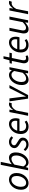

<svg xmlns="http://www.w3.org/2000/svg" viewBox="2096 -2848 764 4995"><g transform="rotate(-90 2477.5 -350.0)"><path d="M212.1 12Q159 12 120.1 -11.5Q81.1 -34.9 59.8 -78.8Q38.6 -122.6 38.6 -183.4Q38.6 -252.6 60.9 -309.9Q83.2 -367.3 120.7 -409.4Q158.3 -451.6 205.3 -474.8Q252.3 -498.1 301.2 -498.1Q354.2 -498.1 393.2 -474.6Q432.2 -451.2 453.4 -407.3Q474.6 -363.5 474.6 -302.7Q474.6 -233.5 452.3 -176.2Q430 -118.8 392.5 -76.7Q355 -34.5 308 -11.3Q260.9 12 212.1 12ZM220 -51.5Q254 -51.5 285.6 -70.9Q317.3 -90.3 342.3 -124.1Q367.4 -158 382.3 -202.7Q397.3 -247.5 397.3 -298.2Q397.3 -364.6 370.5 -399.6Q343.8 -434.6 293.3 -434.6Q259.9 -434.6 227.9 -415.4Q196 -396.2 170.9 -362.3Q145.9 -328.5 130.9 -283.7Q116 -239 116 -187.9Q116 -122.4 142.9 -87Q169.9 -51.5 220 -51.5Z M747.7 12Q709.1 12 679.1 -8.2Q649 -28.3 631.2 -61.4H628L608.5 0H544.8L687.3 -712.4H763.9L725 -522.2L702.8 -426.4H704.8Q741.2 -456.2 783.2 -477.1Q825.1 -498.1 869.9 -498.1Q934 -498.1 971.9 -452.8Q1009.9 -407.5 1009.9 -321.7Q1009.9 -251.9 988.2 -191.2Q966.5 -130.5 929 -84.9Q891.5 -39.4 845 -13.7Q798.4 12 747.7 12ZM744.5 -52.3Q781 -52.3 814.6 -73.5Q848.2 -94.8 874.3 -130.9Q900.4 -166.9 915.8 -213.6Q931.1 -260.3 931.1 -310.5Q931.1 -372.9 907.2 -403.4Q883.3 -433.8 842.1 -433.8Q808.6 -433.8 767.7 -412.8Q726.8 -391.9 692.4 -355.1L645.7 -124.4Q667 -86.4 691.6 -69.4Q716.2 -52.3 744.5 -52.3Z M1213.2 12Q1180.7 12 1148.8 0.9Q1116.9 -10.3 1090.5 -30.8Q1064.1 -51.4 1047.8 -78.9L1089.9 -114.5Q1113.2 -83.1 1146.7 -65.1Q1180.3 -47.1 1219.4 -47.1Q1247 -47.1 1270.4 -57.6Q1293.9 -68.1 1308 -86.4Q1322.1 -104.6 1322.1 -127.9Q1322.1 -145.9 1313.7 -159.7Q1305.3 -173.4 1284.1 -188.2Q1262.9 -202.9 1225.5 -224.2Q1179.6 -250.3 1150.8 -281.5Q1121.9 -312.7 1121.9 -355.4Q1121.9 -397.1 1143.8 -429.4Q1165.8 -461.7 1202.6 -479.9Q1239.5 -498.1 1283.5 -498.1Q1328.9 -498.1 1365.8 -480.3Q1402.8 -462.6 1430 -430.7L1389.2 -390.4Q1368.9 -412.2 1341.8 -425.2Q1314.7 -438.2 1282.2 -438.2Q1244.3 -438.2 1219.5 -416Q1194.8 -393.9 1194.8 -364.3Q1194.8 -335.7 1219.5 -316.2Q1244.3 -296.6 1281.1 -275.8Q1322.2 -253.9 1347.1 -233.5Q1372 -213.1 1383.5 -190.1Q1395 -167.1 1395 -138.3Q1395 -92.7 1371.3 -58.8Q1347.6 -24.9 1306.2 -6.5Q1264.8 12 1213.2 12Z M1683.4 12Q1594.6 12 1541.9 -40.8Q1489.3 -93.5 1489.3 -191.4Q1489.3 -260 1511.8 -316Q1534.3 -372 1571.7 -412.8Q1609 -453.6 1655 -475.8Q1700.9 -498 1748.1 -498Q1803.4 -498 1836.8 -474.9Q1870.1 -451.9 1885 -412.1Q1899.9 -372.2 1899.9 -322Q1899.9 -302.3 1897.5 -284.8Q1895.1 -267.2 1891.2 -251.9Q1887.3 -236.7 1883 -224.8H1546.4L1554.2 -283.9H1829.1Q1832.1 -296.5 1833 -306.1Q1833.9 -315.7 1833.9 -328Q1833.9 -355.9 1825.1 -380.4Q1816.2 -405 1795.6 -420.4Q1775 -435.8 1740 -435.8Q1711 -435.8 1680.2 -419.7Q1649.4 -403.6 1623.6 -373.5Q1597.8 -343.3 1581.8 -300Q1565.7 -256.7 1565.7 -203.2Q1565.7 -144.5 1582.9 -111.3Q1600.1 -78.1 1629.9 -64.4Q1659.7 -50.8 1697.6 -50.8Q1730.1 -50.8 1757.5 -61.5Q1784.8 -72.1 1808.1 -88.7L1836.9 -41.2Q1808 -18.4 1769.5 -3.2Q1731 12 1683.4 12Z M1962.8 0 2060.2 -486.1H2123.2L2111.6 -393.2H2115.6Q2145.3 -437.4 2183.2 -467.7Q2221.1 -498.1 2265.6 -498.1Q2279.1 -498.1 2291.1 -496.2Q2303.2 -494.4 2312.1 -489.4L2285.3 -422.1Q2277.9 -426.2 2267.3 -427.6Q2256.7 -428.9 2243.5 -428.9Q2207.4 -428.9 2169.3 -397.8Q2131.2 -366.7 2099.6 -306.5L2039.3 0Z M2410.1 0 2338.7 -486.1H2415.3L2450.6 -205Q2455.1 -169.9 2458.3 -132.7Q2461.4 -95.4 2465.2 -59.9H2469.2Q2486.9 -96.3 2504.9 -132.7Q2522.9 -169.2 2540.8 -205L2684.3 -486.1H2760.7L2501.8 0Z M2903.3 12Q2839.6 12 2801.4 -33.5Q2763.3 -79.1 2763.3 -164.3Q2763.3 -234.5 2785.1 -295.1Q2806.9 -355.7 2844.1 -401.1Q2881.3 -446.4 2928.4 -472.2Q2975.5 -498 3025.7 -498Q3064.8 -498 3095.7 -478.1Q3126.6 -458.3 3143.7 -424.7H3146.5L3166.3 -486H3228.4L3131.1 0H3067.9L3075.6 -71.9H3072.2Q3037.1 -34.7 2992.9 -11.4Q2948.7 12 2903.3 12ZM2931 -52Q2970 -52 3008.9 -75Q3047.8 -98 3083.6 -144.7L3128.2 -361.6Q3107.6 -400.5 3082.1 -417.2Q3056.6 -433.9 3028.6 -433.9Q2992.2 -433.9 2958.7 -412.7Q2925.1 -391.5 2899 -355.2Q2872.8 -318.8 2857.5 -272.5Q2842.2 -226.3 2842.2 -175.8Q2842.2 -113.3 2866.1 -82.7Q2890.1 -52 2931 -52Z M3442.7 9.2Q3381.5 9.2 3355.3 -22.6Q3329.1 -54.4 3329.1 -100.6Q3329.1 -113.8 3330.4 -126.2Q3331.7 -138.7 3334.3 -152.5L3391.3 -423.8H3319L3332.3 -481.4L3407.1 -486L3448 -640.9H3512.5L3481.7 -486H3605.1L3591.8 -423.8H3467.1L3410.2 -149.3Q3409.2 -140.3 3408 -131.9Q3406.8 -123.5 3406.8 -113.1Q3406.8 -84.1 3420.4 -68.8Q3433.9 -53.6 3465.6 -53.6Q3480.7 -53.6 3494.1 -57.2Q3507.4 -60.7 3518.2 -65.9L3536.3 -14.8Q3520.3 -5.8 3496.3 1.7Q3472.2 9.2 3442.7 9.2Z M3804.4 12Q3715.6 12 3662.9 -40.8Q3610.3 -93.5 3610.3 -191.4Q3610.3 -260 3632.8 -316Q3655.3 -372 3692.7 -412.8Q3730 -453.6 3776 -475.8Q3821.9 -498 3869.1 -498Q3924.4 -498 3957.8 -474.9Q3991.1 -451.9 4006 -412.1Q4020.9 -372.2 4020.9 -322Q4020.9 -302.3 4018.5 -284.8Q4016.1 -267.2 4012.2 -251.9Q4008.3 -236.7 4004 -224.8H3667.4L3675.2 -283.9H3950.1Q3953.1 -296.5 3954 -306.1Q3954.9 -315.7 3954.9 -328Q3954.9 -355.9 3946.1 -380.4Q3937.2 -405 3916.6 -420.4Q3896 -435.8 3861 -435.8Q3832 -435.8 3801.2 -419.7Q3770.4 -403.6 3744.6 -373.5Q3718.8 -343.3 3702.8 -300Q3686.7 -256.7 3686.7 -203.2Q3686.7 -144.5 3703.9 -111.3Q3721.1 -78.1 3750.9 -64.4Q3780.7 -50.8 3818.6 -50.8Q3851.1 -50.8 3878.5 -61.5Q3905.8 -72.1 3929.1 -88.7L3957.9 -41.2Q3929 -18.4 3890.5 -3.2Q3852 12 3804.4 12Z M4220.6 12Q4159.6 12 4132.5 -20.8Q4105.3 -53.6 4105.3 -108.9Q4105.3 -126.3 4107.3 -141.2Q4109.3 -156.2 4113.3 -176L4175.3 -486H4251.8L4191 -186.1Q4187.6 -167.2 4185.3 -154.6Q4183 -142 4183 -129.5Q4183 -92.7 4200.7 -73.6Q4218.3 -54.5 4255.9 -54.5Q4283.9 -54.5 4319.4 -75.7Q4354.9 -96.9 4399.7 -142.1L4468 -486H4544.4L4447.8 0H4384.6L4392.3 -73.9H4388.3Q4350 -38.5 4307.3 -13.3Q4264.6 12 4220.6 12Z M4605.8 0 4703.2 -486.1H4766.2L4754.6 -393.2H4758.6Q4788.3 -437.4 4826.2 -467.7Q4864.1 -498.1 4908.6 -498.1Q4922.1 -498.1 4934.1 -496.2Q4946.2 -494.4 4955.1 -489.4L4928.3 -422.1Q4920.9 -426.2 4910.3 -427.6Q4899.7 -428.9 4886.5 -428.9Q4850.4 -428.9 4812.3 -397.8Q4774.2 -366.7 4742.6 -306.5L4682.3 0Z"/></g></svg>

Font: Source Sans 3
Style: Italic
Weight: 200
Italic angle: -11°
Designer: Paul D. Hunt
Foundry: Adobe
Version: Version 3.046;hotconv 1.0.118;makeotfexe 2.5.65603